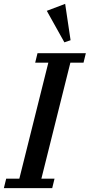

<svg xmlns="http://www.w3.org/2000/svg" viewBox="-46 -973 464 993"><path d="M-14 -49H54L204 -649H136L148 -698H398L386 -649H318L168 -49H236L224 0H-26ZM196 -917 291 -953 319 -765 287 -754Z"/></svg>

Font: IBM Plex Serif Medium
Style: Italic
Weight: 500
Italic angle: -14°
Designer: Mike Abbink, Paul van der Laan, Pieter van Rosmalen
Foundry: Bold Monday
Version: Version 2.5